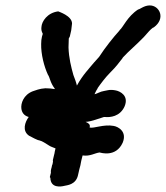

<svg xmlns="http://www.w3.org/2000/svg" viewBox="-20 -656 613 709"><path d="M59 -254C61 -241 68 -229 86 -224C72 -205 61 -173 87 -155C122 -136 124 -138 124 -138C139 -134 145 -128 162 -118C168 -114 176 -112 185 -108L182 -95C182 -92 181 -89 180 -85L175 -64C176 -62 176 -58 174 -50L172 -45C172 -41 170 -37 169 -32C167 -25 168 -19 168 -18L164 -2L166 1C167 39 204 34 219 30C226 28 260 27 268 -9L273 -31C276 -42 278 -48 280 -62L285 -82C313 -78 330 -91 348 -93C352 -92 408 -74 433 -129C450 -170 417 -188 400 -191C363 -198 327 -181 311 -185C312 -191 315 -198 296 -206C314 -206 353 -221 364 -224H367C386 -222 423 -225 440 -263C457 -303 423 -319 408 -322C398 -324 388 -325 379 -323L364 -320C350 -318 339 -310 329 -308C333 -317 337 -325 340 -328V-330C352 -347 369 -370 386 -387C396 -397 408 -409 426 -433C429 -436 433 -442 434 -444C456 -468 481 -488 511 -519C530 -540 533 -545 545 -554H546L548 -555C593 -588 569 -636 533 -636C512 -636 496 -621 490 -621C450 -595 434 -554 422 -545L421 -543C399 -519 368 -480 346 -446L329 -427L328 -426C311 -405 285 -379 264 -340C261 -353 256 -366 251 -379C243 -407 234 -443 233 -481C233 -489 234 -512 234 -514C235 -517 237 -518 238 -522L243 -544C244 -550 245 -558 246 -569C246 -598 196 -613 195 -614C155 -609 134 -577 133 -556C132 -547 133 -541 138 -531L135 -521C133 -513 132 -504 132 -494C131 -456 143 -410 157 -380C164 -371 165 -351 182 -329V-327C172 -329 160 -330 149 -330H147C127 -329 110 -322 101 -319C67 -306 56 -274 59 -254Z"/></svg>

Font: Stray Cat
Style: ExBlkCnObl
Weight: 1000
Version: Version 1.0